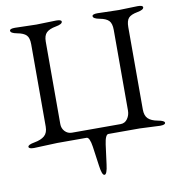

<svg xmlns="http://www.w3.org/2000/svg" viewBox="-92 -738 978 1038"><g transform="rotate(-10 396.5 -219.5)"><path d="M512 -653 629 -650 732 -653Q761 -653 761 -642Q761 -628 725.5 -621.5Q690 -615 676.5 -600Q663 -585 663 -550V-98Q663 -64 680 -47.5Q697 -31 733 -24.5Q769 -18 769 -6.5Q769 5 740 5Q736 5 629 0H457Q440 0 432.5 53.5Q425 107 418.5 160.5Q412 214 398 214Q384 214 377 160.5Q370 107 362 53.5Q354 0 337 0H176L48 5Q19 5 19 -6.5Q19 -18 55.5 -24.5Q92 -31 111 -47.5Q130 -64 130 -98V-550Q130 -585 115.5 -600Q101 -615 65.5 -621.5Q30 -628 30 -642Q30 -653 59 -653L176 -650L285 -653Q314 -653 314 -642Q314 -628 278 -621.5Q242 -615 226 -599.5Q210 -584 210 -550V-98Q210 -74 225.5 -57.5Q241 -41 264 -41H531Q555 -41 569 -61Q583 -81 583 -106V-549Q583 -584 568.5 -599.5Q554 -615 518.5 -621.5Q483 -628 483 -642Q483 -653 512 -653Z"/></g></svg>

Font: EB Garamond
Style: Regular
Weight: 400
Version: Version 0.012